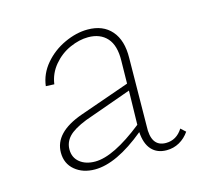

<svg xmlns="http://www.w3.org/2000/svg" viewBox="-64 -738 547 507"><g transform="rotate(-15 209.5 -484.0)"><path d="M396 -337Q385 -321 369 -312Q353 -303 334 -303Q308 -303 293 -319.5Q278 -336 276 -368Q197 -303 138 -303Q105 -303 83.5 -321Q62 -339 62 -369Q62 -424 141 -452L278 -500L279 -562Q280 -604 261.5 -624.5Q243 -645 210 -645Q186 -645 160 -633.5Q134 -622 115 -599.5Q96 -577 92 -548L69 -549Q73 -582 95.5 -608.5Q118 -635 150.5 -650Q183 -665 214 -665Q256 -665 279 -638.5Q302 -612 301 -564L299 -379Q296 -322 337 -322Q366 -322 383 -349ZM144 -323Q194 -323 276 -388L278 -481L149 -435Q114 -421 100 -406Q86 -391 86 -371Q86 -349 102 -336Q118 -323 144 -323Z"/></g></svg>

Font: Ysabeau Infant Extralight
Style: Regular
Weight: 200
Designer: Christian Thalmann (Catharsis Fonts)
Version: Version 0.003